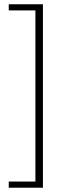

<svg xmlns="http://www.w3.org/2000/svg" viewBox="-20 -728 319 900"><path d="M21 123H146V-679.2H21V-708H181.2V151.9H21Z"/></svg>

Font: Source Sans Pro Light
Style: Regular
Weight: 300
Designer: Paul D. Hunt
Foundry: Adobe Systems Incorporated
Version: Version 2.020;PS 2.0;hotconv 1.0.86;makeotf.lib2.5.63406